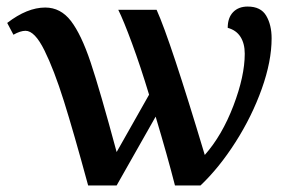

<svg xmlns="http://www.w3.org/2000/svg" viewBox="-20 -566 898 586"><path d="M58 -472Q42 -472 21 -460L2 -496Q63 -543 118 -543Q165 -543 196.5 -502Q228 -461 256.5 -376Q285 -291 336 -102L435 -277Q409 -363 383 -433.5Q357 -504 341 -536H458Q500 -443 605 -93Q658 -153 692.5 -243.5Q727 -334 727 -402Q727 -433 714 -453.5Q701 -474 675 -481Q675 -512 691.5 -529Q708 -546 736 -546Q776 -546 792.5 -518Q809 -490 809 -449Q809 -379 779 -295Q749 -211 699 -132.5Q649 -54 592 0H514Q491 -90 455 -210L336 0H249Q205 -162 175 -257.5Q145 -353 115.5 -412.5Q86 -472 58 -472Z"/></svg>

Font: Noto Serif SemiBold
Style: Regular
Weight: 600
Designer: Monotype Design Team
Foundry: Monotype Imaging Inc.
Version: Version 1.001